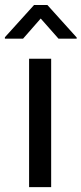

<svg xmlns="http://www.w3.org/2000/svg" viewBox="-44 -770 335 790"><path d="M166.5 0H75.7V-528.3H166.5ZM271.5 -615.7V-610.8H196.8L123.5 -693.8L50.8 -610.8H-23.9V-616.7L96.2 -749.5H150.9Z"/></svg>

Font: RobotoInd
Style: Regular
Weight: 400
Designer: Google
Version: Version 2.001101; 2014